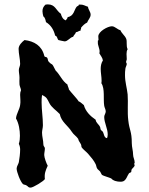

<svg xmlns="http://www.w3.org/2000/svg" viewBox="-20 -856 680 877"><path d="M595 -102C595 -94 586 -89 582 -83C579 -79 581 -74 579 -70C576 -67 571 -67 569 -64C561 -53 557 -34 543 -28C539 -26 534 -26 529 -26C515 -26 497 -30 488 -41C480 -45 451 -53 446 -57C443 -60 440 -69 437 -73C433 -78 427 -81 424 -86C420 -92 420 -100 417 -106C409 -123 395 -139 382 -154C375 -162 358 -175 353 -183C351 -187 352 -192 350 -196C346 -205 339 -211 337 -222C329 -234 316 -241 308 -254C290 -283 260 -299 253 -335C237 -352 215 -365 205 -386C195 -405 194 -412 172 -422C170 -411 170 -399 170 -388C170 -353 176 -319 176 -284C176 -272 172 -261 172 -250C172 -232 178 -215 178 -197C178 -186 185 -186 185 -178C185 -168 182 -158 182 -148C182 -137 192 -109 198 -99C188 -77 182 -63 185 -38C179 -28 131 1 120 1C108 1 110 -4 101 -9C97 -12 89 -12 85 -15C73 -26 56 -71 56 -86C56 -96 64 -106 66 -115C69 -132 72 -155 72 -173C72 -182 70 -191 66 -199C70 -211 71 -224 71 -236C71 -261 66 -293 53 -315C55 -337 69 -355 72 -376C75 -392 72 -408 72 -423C72 -431 73 -437 76 -444C75 -453 70 -461 69 -470C68 -480 69 -490 69 -501C69 -513 66 -524 66 -536C66 -546 72 -554 72 -564C72 -587 65 -610 65 -633C65 -649 80 -664 92 -673C136 -668 171 -647 182 -602C184 -593 190 -598 195 -593C199 -588 198 -581 201 -576C222 -552 213 -577 234 -534C254 -515 264 -486 288 -470C289 -462 294 -455 295 -447C301 -438 338 -398 338 -395C338 -393 339 -393 340 -393C349 -389 355 -382 363 -376C371 -347 392 -326 417 -309C418 -295 432 -288 437 -276C439 -272 438 -268 440 -264C442 -260 447 -258 450 -254C455 -245 455 -226 469 -225C471 -230 472 -236 472 -242C472 -269 456 -295 456 -322C456 -331 463 -338 463 -347C463 -356 457 -365 456 -373C451 -403 460 -451 443 -476C444 -480 444 -484 444 -488C444 -505 440 -523 440 -541C440 -554 442 -568 450 -580C448 -593 440 -601 434 -612C434 -615 435 -618 435 -621C435 -635 426 -649 427 -663V-670L430 -673C430 -679 429 -684 429 -690C429 -712 472 -736 491 -736C505 -736 516 -721 530 -718C536 -703 550 -694 556 -680C562 -667 555 -647 563 -631C555 -620 559 -599 559 -586C559 -581 556 -578 556 -573C556 -569 559 -567 559 -564C559 -558 554 -550 553 -544C551 -533 551 -522 551 -512C551 -481 560 -454 563 -425C566 -385 561 -345 566 -306C571 -260 582 -257 582 -202C582 -184 588 -167 588 -149C588 -137 595 -127 595 -115V-112L592 -106C594 -106 595 -104 595 -102ZM394 -789C394 -802 383 -812 382 -825C369 -829 360 -836 346 -835H340C341 -829 333 -829 330 -825C319 -812 318 -782 289 -778C289 -771 283 -769 281 -763C267 -767 261 -781 258 -793C235 -809 233 -836 198 -836C194 -836 191 -835 188 -835C179 -827 174 -818 174 -805C174 -797 176 -789 178 -781C186 -776 188 -764 190 -755C213 -741 226 -719 232 -693C242 -692 241 -678 247 -673C249 -672 274 -667 275 -667C290 -667 299 -685 314 -688C317 -696 325 -701 327 -709C335 -709 340 -716 348 -716V-718C347 -722 352 -723 350 -729C358 -739 367 -748 378 -753C382 -765 394 -775 394 -789Z"/></svg>

Font: Margarine
Style: Regular
Weight: 400
Designer: Astigmatic (AOETI)
Foundry: Astigmatic (AOETI)
Version: Version 1.000